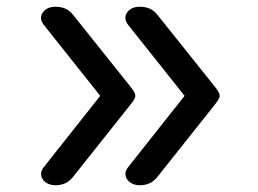

<svg xmlns="http://www.w3.org/2000/svg" viewBox="-20 -535 765 569"><path d="M145 14Q127 14 115.5 5.5Q104 -3 102 -15.5Q100 -28 110 -40L277 -251L110 -461Q95 -480 106.5 -497.5Q118 -515 145 -515Q160 -515 173.5 -509.5Q187 -504 199 -488L358 -289Q372 -272 376.5 -264.5Q381 -257 381 -251Q381 -246 376.5 -238.5Q372 -231 358 -214L199 -14Q187 2 173.5 8Q160 14 145 14ZM395 14Q377 14 365.5 5.5Q354 -3 352 -15.5Q350 -28 360 -40L527 -251L360 -461Q345 -480 356.5 -497.5Q368 -515 395 -515Q410 -515 423.5 -509.5Q437 -504 449 -488L608 -289Q622 -272 626.5 -264.5Q631 -257 631 -251Q631 -246 626.5 -238.5Q622 -231 608 -214L449 -14Q437 2 423.5 8Q410 14 395 14Z"/></svg>

Font: Playwrite CL
Style: Regular
Weight: 400
Designer: Veronika Burian, José Scaglione
Foundry: TypeTogether
Version: Version 1.002